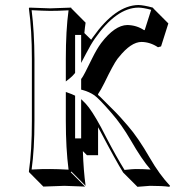

<svg xmlns="http://www.w3.org/2000/svg" viewBox="-20 -678 728 759"><path d="M367.7 -64.5H323.7L307.6 -80.6Q310.1 -3.9 318.4 56.6L262.2 0L259.8 2.9L316.4 59.6Q314.9 59.6 234.4 56.6Q234.4 56.6 151.4 59.6L95.2 2.9L94.2 0Q106 -81.5 106 -200.2V-444.8Q106 -559.6 94.2 -645L96.2 -647.9Q97.7 -647.9 178.2 -645Q178.2 -645 261.2 -647.9L262.2 -645L318.4 -588.4Q315.4 -568.8 313.5 -547.4L340.3 -521Q344.2 -526.9 347.2 -530.8Q436.5 -656.7 526.9 -658.2Q548.3 -657.7 584 -647.9L588.9 -642.1L645.5 -585.4L616.7 -494.6L604.5 -491.2Q573.7 -511.7 539.6 -512.2Q497.6 -512.2 449.2 -451.2Q446.8 -447.8 444.3 -445.3Q428.2 -423.8 392.6 -350.1Q377.9 -320.8 367.7 -306.2V-302.7Q376 -295.9 383.3 -288.1L439.9 -231.4Q451.2 -220.2 485.4 -180.7Q525.9 -134.3 572.3 -53.7Q610.4 12.2 652.3 56.6L649.4 60.5Q623 56.6 572.8 56.6Q566.4 56.6 523.4 60.5L466.8 3.9Q439 -40.5 376 -160.2Q373 -165 371.1 -168.9Q370.6 -169.9 369.1 -172.4Q367.7 -174.8 367.7 -175.3ZM300.8 -130.9V-286.1L318.4 -268.6Q342.8 -242.7 379.9 -173.8Q387.2 -160.2 400.9 -133.3Q439 -60.1 472.2 -6.3Q506.3 -9.8 516.1 -9.8Q544.4 -9.8 575.2 -7.8Q540.5 -47.4 496.6 -124Q460.4 -186 421.4 -230.5Q371.6 -288.1 353 -301.3Q333 -314.9 308.1 -321.8L300.8 -323.7V-366.2L303.2 -368.7Q311.5 -379.4 343.8 -446.3Q362.8 -484.9 379.9 -507.8Q433.6 -578.1 482.9 -579.1Q520 -578.6 549.8 -558.6L552.2 -559.6L577.6 -639.2Q545.4 -647.9 526.9 -647.9Q439.9 -647 355 -525.4Q338.4 -501.5 319.8 -465.3L300.8 -429.2V-540H276.9V-390.1L274.9 -387.2Q265.6 -376 256.3 -368.7L240.2 -356V-444.8Q240.2 -558.1 251 -637.2Q206.5 -634.8 178 -635Q149.4 -635.3 105 -637.7Q115.7 -553.2 116.2 -444.8V-200.2Q116.2 -87.4 105 -7.8Q149.4 -10.3 178.2 -9.8Q207 -9.8 251 -7.3Q240.2 -91.8 240.2 -200.2V-314.5L253.4 -309.6Q263.7 -306.2 271.5 -302.2L276.9 -299.8V-130.9Z"/></svg>

Font: Linux Biolinum Shadow O
Style: Bold
Weight: 700
Designer: Philipp H. Poll
Foundry: Philipp H. Poll
Version: Version 0.9.2